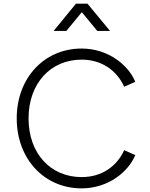

<svg xmlns="http://www.w3.org/2000/svg" viewBox="-20 -1024 825 1056"><path d="M429 12C578 12 688 -82 724 -171L663 -198C622 -108 539 -50 429 -50C258 -50 137 -180 137 -373C137 -565 258 -696 429 -696C539 -696 622 -637 663 -547L724 -574C688 -663 578 -757 429 -757C223 -757 72 -595 72 -373C72 -150 223 12 429 12ZM275 -854H345L430 -957L515 -854H585L461 -1004H398Z"/></svg>

Font: Mluvka Light
Style: Regular
Weight: 300
Designer: Modified by Jiří Krblich, Original typeface by Gumpita Rahayu
Foundry: Gumpita Rahayu & Jiří Krblich
Version: Version 2.000;Glyphs 3.1.1 (3134)